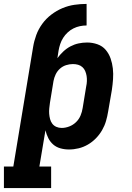

<svg xmlns="http://www.w3.org/2000/svg" viewBox="-55 -755 675 980"><path d="M-35 205V95H13L114 -515Q119 -546 130 -576Q141 -606 160.5 -633Q180 -660 207 -680.5Q234 -701 264 -713.5Q294 -726 325 -730.5Q356 -735 387 -735V-625Q370 -625 353 -621.5Q336 -618 320 -610Q304 -602 290.5 -589.5Q277 -577 267.5 -562Q258 -547 252.5 -530.5Q247 -514 244 -497L238 -458Q251 -476 268 -492Q285 -508 305 -518.5Q325 -529 346.5 -533.5Q368 -538 390 -538Q417 -538 442.5 -529Q468 -520 484.5 -500.5Q501 -481 509.5 -456.5Q518 -432 521 -405.5Q524 -379 522 -351Q520 -323 516 -296L497 -186Q493 -161 486 -137Q479 -113 466 -90.5Q453 -68 434.5 -49Q416 -30 393.5 -17Q371 -4 346.5 2Q322 8 297 8Q274 8 253 2Q232 -4 216.5 -17.5Q201 -31 191.5 -50Q182 -69 177 -90L146 95H206V205ZM260 -102Q279 -102 298.5 -109.5Q318 -117 333 -131.5Q348 -146 356 -165Q364 -184 367 -204L385 -314Q388 -327 388.5 -341Q389 -355 387 -367.5Q385 -380 380 -392Q375 -404 365.5 -412.5Q356 -421 343.5 -424.5Q331 -428 317 -428Q300 -428 282.5 -422.5Q265 -417 251 -404.5Q237 -392 229 -375Q221 -358 218 -341L200 -231Q198 -217 196.5 -202.5Q195 -188 196 -174.5Q197 -161 200.5 -147.5Q204 -134 212 -123.5Q220 -113 232.5 -107.5Q245 -102 260 -102Z"/></svg>

Font: Iosevka Slab XBdEx
Style: Italic
Weight: 800
Width: 7
Italic angle: -9°
Monospace: yes
Designer: Belleve Invis
Foundry: Belleve Invis
Version: Version 11.1.1; ttfautohint (v1.8.3)